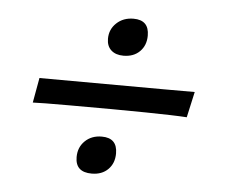

<svg xmlns="http://www.w3.org/2000/svg" viewBox="-38 -459 551 468"><g transform="rotate(5 238.0 -224.5)"><path d="M213 -363Q213 -386 229.5 -401.5Q246 -417 271 -417Q309 -417 309 -379Q309 -355 294 -340Q279 -325 254 -325Q235 -325 224 -335Q213 -345 213 -363ZM134 -193Q62 -193 44 -192L55 -253L361 -252H435L421 -189Q363 -193 134 -193ZM162 -69Q162 -93 178 -108.5Q194 -124 219 -124Q257 -124 257 -86Q257 -62 242 -47Q227 -32 202 -32Q162 -32 162 -69Z"/></g></svg>

Font: Charmonman
Style: Bold
Weight: 700
Designer: Ekaluck Peanpanawate
Foundry: Cadson Demak Co.,Ltd.
Version: Version 1.000; ttfautohint (v1.6)